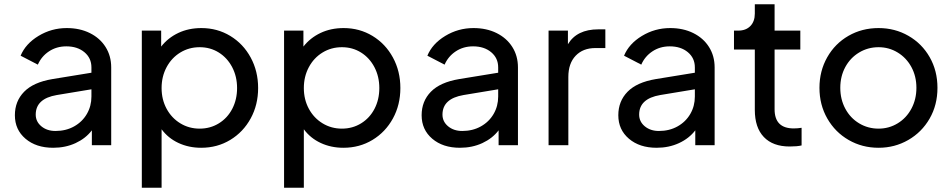

<svg xmlns="http://www.w3.org/2000/svg" viewBox="-20 -683 4478 903"><path d="M50 -141Q50 -207 93.5 -251.5Q137 -296 226 -311L410 -341V-366Q410 -410 377 -437.5Q344 -465 292 -465Q246 -465 210.5 -441.5Q175 -418 158 -379L77 -421Q100 -477 161 -514Q222 -551 294 -551Q355 -551 402.5 -527.5Q450 -504 476.5 -462Q503 -420 503 -366V0H412V-70Q383 -32 335.5 -10Q288 12 230 12Q150 12 100 -30.5Q50 -73 50 -141ZM241 -67Q290 -67 328.5 -88.5Q367 -110 388.5 -147Q410 -184 410 -229V-263L247 -236Q148 -219 148 -144Q148 -111 174.5 -89Q201 -67 241 -67Z M647 -539H738V-464Q770 -505 818.5 -528Q867 -551 927 -551Q1002 -551 1063 -514Q1124 -477 1159 -412.5Q1194 -348 1194 -269Q1194 -190 1159 -126Q1124 -62 1063 -25Q1002 12 926 12Q868 12 819.5 -10.5Q771 -33 740 -75V200H647ZM919 -78Q969 -78 1009.5 -103Q1050 -128 1072.5 -171.5Q1095 -215 1095 -269Q1095 -323 1072 -367Q1049 -411 1009 -436Q969 -461 919 -461Q869 -461 828 -436Q787 -411 763.5 -367Q740 -323 740 -269Q740 -215 763.5 -171.5Q787 -128 828 -103Q869 -78 919 -78Z M1316 -539H1407V-464Q1439 -505 1487.5 -528Q1536 -551 1596 -551Q1671 -551 1732 -514Q1793 -477 1828 -412.5Q1863 -348 1863 -269Q1863 -190 1828 -126Q1793 -62 1732 -25Q1671 12 1595 12Q1537 12 1488.5 -10.5Q1440 -33 1409 -75V200H1316ZM1588 -78Q1638 -78 1678.5 -103Q1719 -128 1741.5 -171.5Q1764 -215 1764 -269Q1764 -323 1741 -367Q1718 -411 1678 -436Q1638 -461 1588 -461Q1538 -461 1497 -436Q1456 -411 1432.5 -367Q1409 -323 1409 -269Q1409 -215 1432.5 -171.5Q1456 -128 1497 -103Q1538 -78 1588 -78Z M1963 -141Q1963 -207 2006.5 -251.5Q2050 -296 2139 -311L2323 -341V-366Q2323 -410 2290 -437.5Q2257 -465 2205 -465Q2159 -465 2123.5 -441.5Q2088 -418 2071 -379L1990 -421Q2013 -477 2074 -514Q2135 -551 2207 -551Q2268 -551 2315.5 -527.5Q2363 -504 2389.5 -462Q2416 -420 2416 -366V0H2325V-70Q2296 -32 2248.5 -10Q2201 12 2143 12Q2063 12 2013 -30.5Q1963 -73 1963 -141ZM2154 -67Q2203 -67 2241.5 -88.5Q2280 -110 2301.5 -147Q2323 -184 2323 -229V-263L2160 -236Q2061 -219 2061 -144Q2061 -111 2087.5 -89Q2114 -67 2154 -67Z M2560 -539H2651V-475Q2693 -545 2794 -545H2827V-457H2780Q2722 -457 2687.5 -421Q2653 -385 2653 -321V0H2560Z M2888 -141Q2888 -207 2931.5 -251.5Q2975 -296 3064 -311L3248 -341V-366Q3248 -410 3215 -437.5Q3182 -465 3130 -465Q3084 -465 3048.5 -441.5Q3013 -418 2996 -379L2915 -421Q2938 -477 2999 -514Q3060 -551 3132 -551Q3193 -551 3240.5 -527.5Q3288 -504 3314.5 -462Q3341 -420 3341 -366V0H3250V-70Q3221 -32 3173.5 -10Q3126 12 3068 12Q2988 12 2938 -30.5Q2888 -73 2888 -141ZM3079 -67Q3128 -67 3166.5 -88.5Q3205 -110 3226.5 -147Q3248 -184 3248 -229V-263L3085 -236Q2986 -219 2986 -144Q2986 -111 3012.5 -89Q3039 -67 3079 -67Z M3530 -166V-450H3432V-539H3452Q3488 -539 3509 -560.5Q3530 -582 3530 -619V-663H3623V-539H3744V-450H3623V-169Q3623 -79 3713 -79Q3732 -79 3750 -82V1Q3729 6 3694 6Q3615 6 3572.5 -38.5Q3530 -83 3530 -166Z M3834 -270Q3834 -349 3870.5 -413.5Q3907 -478 3970.5 -514.5Q4034 -551 4112 -551Q4189 -551 4252.5 -514.5Q4316 -478 4352.5 -414Q4389 -350 4389 -270Q4389 -189 4352 -125Q4315 -61 4251.5 -24.5Q4188 12 4112 12Q4035 12 3971.5 -24.5Q3908 -61 3871 -125.5Q3834 -190 3834 -270ZM4112 -78Q4161 -78 4202 -103Q4243 -128 4266.5 -172Q4290 -216 4290 -270Q4290 -324 4266.5 -367.5Q4243 -411 4202 -436Q4161 -461 4112 -461Q4062 -461 4020.5 -436Q3979 -411 3955.5 -367.5Q3932 -324 3932 -270Q3932 -216 3955.5 -172Q3979 -128 4020.5 -103Q4062 -78 4112 -78Z"/></svg>

Font: Eudoxus Sans Medium
Style: Regular
Weight: 500
Designer: Stijn de Vries
Foundry: tokotype
Version: Version 2.005